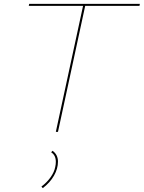

<svg xmlns="http://www.w3.org/2000/svg" viewBox="-20 -678 739 987"><path d="M697 -648H418L278 0H267L407 -648H128L130 -658H699ZM278 153Q278 189 257.5 225Q237 261 200 289L193 281Q220 261 239.5 234Q259 207 264 180Q267 167 267 154Q267 120 243 105L250 97Q278 117 278 153Z"/></svg>

Font: Ysabeau Infant Hairline
Style: Italic
Weight: 100
Italic angle: -12°
Designer: Christian Thalmann (Catharsis Fonts)
Version: Version 0.003